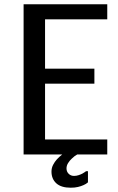

<svg xmlns="http://www.w3.org/2000/svg" viewBox="-20 -720 550 895"><path d="M90 0ZM90 0V-700H480V-630H190V-400H420V-330H190V-70H480V0ZM325 100Q336 100 346.5 96.5Q357 93 364.5 89Q372 85 376.5 81.5Q381 78 381 78H390V130Q381 138 369 143Q358 148 343.5 151.5Q329 155 310 155Q265 155 242.5 134.5Q220 114 220 80Q220 63 227.5 48.5Q235 34 245 23Q256 11 270 0H340Q326 8 315 19Q305 28 297.5 40Q290 52 290 65Q290 80 300 90Q310 100 325 100Z"/></svg>

Font: Scada
Style: Regular
Weight: 400
Designer: Jovanny Lemonad
Foundry: Jovanny Lemonad
Version: Version 3.005; ttfautohint (v0.91) -l 8 -r 50 -G 200 -x 0 -w